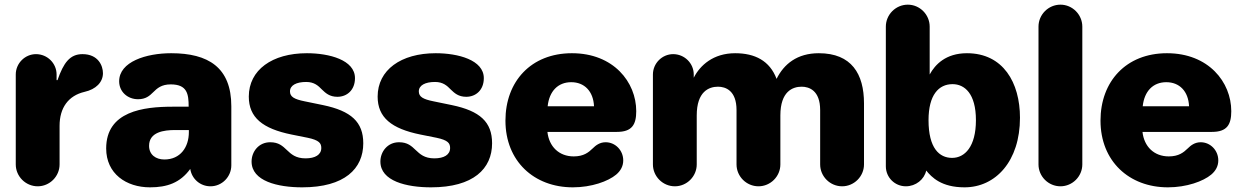

<svg xmlns="http://www.w3.org/2000/svg" viewBox="-20 -783 5270 815"><path d="M140.1 7.8C190.9 7.8 232.9 -34.2 232.9 -85V-249C232.9 -325.2 270 -377 338.9 -393.1C387.2 -403.8 417 -434.1 417 -472.2C417 -503.9 397 -553.2 330.1 -553.2C276.9 -553.2 250 -517.1 224.1 -442.9H220.2V-466.8C220.2 -514.2 181.2 -553.2 132.8 -553.2C85.9 -553.2 46.9 -514.2 46.9 -466.8V-85C46.9 -34.2 88.9 7.8 140.1 7.8Z M616.7 12.2C689 12.2 744.6 -6.8 787.6 -65.9C793.9 -23.9 829.6 7.8 873.5 7.8C922.9 7.8 961.9 -33.2 961.9 -81.1V-332C961.9 -497.1 863.8 -557.1 706.5 -557.1C600.6 -557.1 485.8 -521 485.8 -438C485.8 -393.1 522 -361.8 565.9 -361.8C598.6 -361.8 614.7 -376 630.9 -392.1C647 -408.2 665.5 -424.8 704.6 -424.8C774.9 -424.8 780.8 -383.8 780.8 -330.1H712.9C588.9 -330.1 430.7 -311 430.7 -152.8C430.7 -45.9 515.6 12.2 616.7 12.2ZM677.7 -106C641.6 -106 612.8 -126 612.8 -164.1C612.8 -223.1 676.8 -231 722.7 -231H781.7V-222.2C781.7 -158.2 745.6 -106 677.7 -106Z M1262.7 12.2C1442.9 12.2 1522 -66.9 1522 -174.8C1522 -265.1 1470.7 -312 1351.1 -336.9L1272.9 -353C1229 -361.8 1210.9 -372.1 1210.9 -395C1210.9 -420.9 1237.8 -435.1 1279.8 -435.1C1314 -435.1 1331.1 -418.9 1346.7 -402.8C1361.8 -388.2 1378.9 -372.1 1412.1 -372.1C1453.1 -372.1 1486.8 -400.9 1486.8 -451.2C1486.8 -528.8 1377 -557.1 1282.7 -557.1C1134.8 -557.1 1036.1 -485.8 1036.1 -373C1036.1 -284.2 1094.7 -236.8 1217.8 -211.9L1286.1 -198.2C1335 -188 1343.8 -174.8 1343.8 -154.8C1343.8 -126 1317.9 -110.8 1276.9 -110.8C1234.9 -110.8 1215.8 -128.9 1197.8 -146C1179.7 -163.1 1163.1 -179.2 1127 -179.2C1078.1 -179.2 1047.9 -139.2 1047.9 -97.2C1047.9 -14.2 1158.7 12.2 1262.7 12.2Z M1809.6 12.2C1989.7 12.2 2068.8 -66.9 2068.8 -174.8C2068.8 -265.1 2017.6 -312 1897.9 -336.9L1819.8 -353C1775.9 -361.8 1757.8 -372.1 1757.8 -395C1757.8 -420.9 1784.7 -435.1 1826.7 -435.1C1860.8 -435.1 1877.9 -418.9 1893.6 -402.8C1908.7 -388.2 1925.8 -372.1 1959 -372.1C2000 -372.1 2033.7 -400.9 2033.7 -451.2C2033.7 -528.8 1923.8 -557.1 1829.6 -557.1C1681.6 -557.1 1583 -485.8 1583 -373C1583 -284.2 1641.6 -236.8 1764.6 -211.9L1833 -198.2C1881.8 -188 1890.6 -174.8 1890.6 -154.8C1890.6 -126 1864.7 -110.8 1823.7 -110.8C1781.7 -110.8 1762.7 -128.9 1744.6 -146C1726.6 -163.1 1710 -179.2 1673.8 -179.2C1625 -179.2 1594.7 -139.2 1594.7 -97.2C1594.7 -14.2 1705.6 12.2 1809.6 12.2Z M2411.6 12.2C2490.7 12.2 2561.5 -13.2 2595.7 -42C2614.7 -58.1 2625.5 -78.1 2625.5 -102.1C2625.5 -145 2591.8 -179.2 2550.8 -179.2C2525.9 -179.2 2508.8 -166 2495.6 -152.8C2478.5 -136.2 2457.5 -119.1 2415.5 -119.1C2352.5 -119.1 2310.5 -161.1 2303.7 -223.1H2598.6C2662.6 -223.1 2680.7 -253.9 2680.7 -311C2680.7 -434.1 2584.5 -557.1 2407.7 -557.1C2233.9 -557.1 2125.5 -437 2125.5 -271C2125.5 -99.1 2246.6 12.2 2411.6 12.2ZM2304.7 -332C2311.5 -396 2348.6 -434.1 2404.8 -434.1C2460.4 -434.1 2498.5 -396 2501.5 -332Z M2844.7 7.8C2895.5 7.8 2937.5 -34.2 2937.5 -85V-293C2937.5 -395 2989.7 -415 3027.8 -415C3059.6 -415 3106.4 -398.9 3106.4 -315.9V-85C3106.4 -34.2 3148.4 7.8 3199.7 7.8C3250.5 7.8 3292.5 -34.2 3292.5 -85V-293C3292.5 -395 3344.7 -415 3382.8 -415C3414.6 -415 3461.4 -398.9 3461.4 -315.9V-85C3461.4 -34.2 3503.4 7.8 3554.7 7.8C3605.5 7.8 3647.5 -34.2 3647.5 -85V-344.2C3647.5 -469.2 3594.7 -557.1 3455.6 -557.1C3363.8 -557.1 3307.6 -511.2 3276.4 -448.2C3247.6 -524.9 3184.6 -557.1 3100.6 -557.1C3007.8 -557.1 2951.7 -505.9 2924.8 -453.1V-466.8C2924.8 -514.2 2885.7 -553.2 2837.4 -553.2C2790.5 -553.2 2751.5 -514.2 2751.5 -466.8V-85C2751.5 -34.2 2793.5 7.8 2844.7 7.8Z M4074.2 12.2C4206.5 12.2 4309.6 -99.1 4309.6 -283.2C4309.6 -432.1 4238.3 -557.1 4084.5 -557.1C3994.6 -557.1 3949.2 -508.8 3926.3 -466.8V-669.9C3926.3 -721.2 3884.3 -763.2 3833.5 -763.2C3782.2 -763.2 3740.2 -721.2 3740.2 -669.9V-77.1C3740.2 -29.8 3778.3 7.8 3825.2 7.8C3867.2 7.8 3903.3 -21 3911.6 -59.1C3934.6 -30.8 3975.6 12.2 4074.2 12.2ZM4021.5 -112.8C3967.3 -112.8 3921.4 -153.8 3921.4 -272.9C3921.4 -379.9 3964.4 -425.8 4023.4 -425.8C4074.2 -425.8 4122.6 -386.2 4122.6 -272.9C4122.6 -160.2 4075.2 -112.8 4021.5 -112.8Z M4481.4 7.8C4532.2 7.8 4574.2 -34.2 4574.2 -85V-669.9C4574.2 -721.2 4532.2 -763.2 4481.4 -763.2C4430.2 -763.2 4388.2 -721.2 4388.2 -669.9V-85C4388.2 -34.2 4430.2 7.8 4481.4 7.8Z M4937.5 12.2C5016.6 12.2 5087.4 -13.2 5121.6 -42C5140.6 -58.1 5151.4 -78.1 5151.4 -102.1C5151.4 -145 5117.7 -179.2 5076.7 -179.2C5051.8 -179.2 5034.7 -166 5021.5 -152.8C5004.4 -136.2 4983.4 -119.1 4941.4 -119.1C4878.4 -119.1 4836.4 -161.1 4829.6 -223.1H5124.5C5188.5 -223.1 5206.5 -253.9 5206.5 -311C5206.5 -434.1 5110.4 -557.1 4933.6 -557.1C4759.8 -557.1 4651.4 -437 4651.4 -271C4651.4 -99.1 4772.5 12.2 4937.5 12.2ZM4830.6 -332C4837.4 -396 4874.5 -434.1 4930.7 -434.1C4986.3 -434.1 5024.4 -396 5027.3 -332Z"/></svg>

Font: Jellee Bold
Style: Regular
Weight: 700
Designer: Alfredo Marco Pradil
Foundry: Hanken Design Co.
Version: Version 1.223;hotconv 1.0.109;makeotfexe 2.5.65596